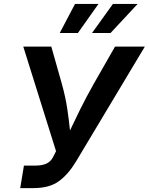

<svg xmlns="http://www.w3.org/2000/svg" viewBox="-20 -967 765 987"><path d="M84 0 103 -115.7H160.2Q196.8 -115.7 219.2 -126.2Q241.7 -136.7 253.9 -161.6L268.1 -189.9L99.6 -727.5H243.7L297.9 -536.1Q316.9 -467.8 325.7 -408.4Q334.5 -349.1 339.8 -296.4Q364.3 -348.6 393.6 -407.7Q422.9 -466.8 461.9 -536.1L571.3 -727.5H724.6L369.6 -134.8Q330.6 -70.3 282.2 -35.2Q233.9 0 151.9 0ZM548.3 -797.4H453.1L560.5 -946.8H687.5ZM380.4 -797.4H287.1L365.7 -946.8H486.3Z"/></svg>

Font: Inter Semi Bold
Style: Italic
Weight: 600
Italic angle: -9.39999°
Designer: Rasmus Andersson
Foundry: rsms
Version: Version 4.000;git-3c8e0fc